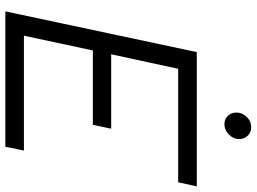

<svg xmlns="http://www.w3.org/2000/svg" viewBox="-138 -800 939 702"><g transform="rotate(90 331.0 -449.5)"><path d="M22 0 171 -700H662L647 -632H232L179 -387H451L437 -320H165L111 -68H531L517 0ZM435 -801Q416 -801 404 -813.5Q392 -826 392 -844.8Q392 -866 407.8 -882.5Q423.6 -899 446 -899Q464.2 -899 476.6 -886.1Q489 -873.1 489 -855Q489 -834 472.5 -817.5Q456 -801 435 -801Z"/></g></svg>

Font: Red Hat Display
Style: Italic
Weight: 300
Italic angle: -12°
Designer: Pentagram, MCKL
Foundry: Pentagram, MCKL
Version: Version 1.023